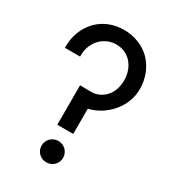

<svg xmlns="http://www.w3.org/2000/svg" viewBox="-177 -800 796 897"><g transform="rotate(30 221.0 -351.0)"><path d="M160 -49C160 -17 186 8 218 8C250 8 276 -17 276 -49C276 -81 251 -107 218 -107C185 -107 160 -81 160 -49ZM426 -506C426 -564 405 -617 367 -655C330 -691 279 -710 224 -710C169 -710 119 -690 83 -653C46 -615 26 -563 26 -506V-499H32H108V-506C108 -542 121 -574 144 -598C166 -620 195 -633 227 -633C259 -633 287 -621 308 -599C330 -575 342 -543 342 -506C342 -441 308 -395 252 -383C252 -383 239 -382 223 -382C223 -382 175 -383 175 -383V-170H261V-306C351 -327 426 -410 426 -506Z"/></g></svg>

Font: Radis Sans
Style: Regular
Weight: 400
Designer: Gaël Goy
Foundry: Gaël Goy
Version: 1.0